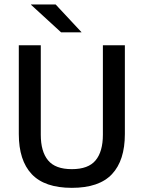

<svg xmlns="http://www.w3.org/2000/svg" viewBox="-20 -846 657 878"><path d="M308.5 13Q184 13 125 -49.8Q66 -112.5 66 -233V-639H166.5V-230Q166.5 -153 199.8 -112.8Q233 -72.5 308.5 -72.5Q384 -72.5 417.2 -112.8Q450.5 -153 450.5 -230V-639H551V-233Q551 -112.5 492.2 -49.8Q433.5 13 308.5 13ZM234.5 -825.5 352.5 -699V-698H259.5L122 -824V-825.5Z"/></svg>

Font: Anek Bangla Medium Medium
Style: Regular
Weight: 500
Version: Version 1.003